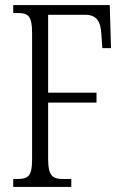

<svg xmlns="http://www.w3.org/2000/svg" viewBox="-20 -734 491 754"><path d="M32 0H260V-31H230C186 -31 169 -43 169 -110V-331H359V-370H169V-676H313C362 -676 375 -648 378 -600L382 -545H416L411 -714H32V-683H49C90 -683 106 -672 106 -606V-107C106 -42 91 -31 46 -31H32Z"/></svg>

Font: Noto Serif Myanmar ExtraCondensed Light
Style: Regular
Weight: 300
Width: 2
Designer: Ben Mitchell and the Monotype Design Team
Foundry: Monotype Imaging Inc.
Version: Version 2.106